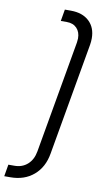

<svg xmlns="http://www.w3.org/2000/svg" viewBox="-146 -782 563 1036"><g transform="rotate(10 135.5 -264.0)"><path d="M-33 142H0Q43 142 72 116Q101 90 109 44L217 -572Q219 -588 219 -594Q219 -629 199 -650Q179 -671 144 -671H111L122 -735H155Q219 -735 255.5 -700.5Q292 -666 292 -607Q292 -590 289 -572L181 44Q168 120 117 163.5Q66 207 -11 207H-44Z"/></g></svg>

Font: Bai Jamjuree
Style: Italic
Weight: 400
Italic angle: -10°
Version: Version 1.000; ttfautohint (v1.6)